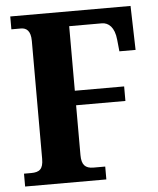

<svg xmlns="http://www.w3.org/2000/svg" viewBox="-52 -759 661 803"><g transform="rotate(-5 279.0 -357.0)"><path d="M21 0H362V-54H313C278 -54 263 -70 263 -111V-320H470V-381H263V-652H400C428 -652 453 -631 458 -578L463 -529H531L526 -714H21V-660H61C84 -660 102 -647 102 -604V-109C102 -66 86 -54 51 -54H21Z"/></g></svg>

Font: Noto Serif Condensed ExtraBold
Style: Regular
Weight: 800
Width: 3
Designer: Monotype Design Team
Foundry: Monotype Imaging Inc.
Version: Version 2.013